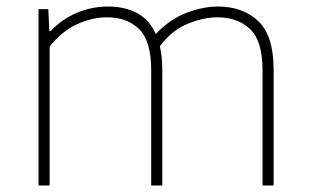

<svg xmlns="http://www.w3.org/2000/svg" viewBox="-20 -568 947 588"><path d="M98 0V-540H128L131 -473H135Q170.5 -510 216 -529Q261.5 -548 311 -548Q361.5 -548 399.2 -528.2Q437 -508.5 457 -464Q502 -510.5 552.2 -529.2Q602.5 -548 647 -548Q723.5 -548 770.8 -503.5Q818 -459 818 -354V0H784V-353Q784 -443 745.8 -479Q707.5 -515 646 -515Q604 -515 555.5 -495.5Q507 -476 469.5 -426.5Q477 -394.5 477 -354V0H443V-353Q443 -443 406 -479Q369 -515 308 -515Q262.5 -515 215.8 -493.8Q169 -472.5 132 -425V0Z"/></svg>

Font: Encode Sans Expanded Expanded Thin
Style: Regular
Weight: 100
Width: 7
Designer: Multiple Designers
Foundry: Impallari Type
Version: Version 3.000; ttfautohint (v1.8.3) -l 8 -r 50 -G 200 -x 14 